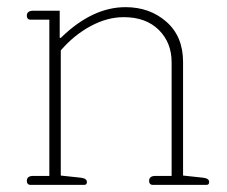

<svg xmlns="http://www.w3.org/2000/svg" viewBox="-20 -517 635 537"><path d="M55 -11Q55 -25 73 -25H118V-462H64Q60 -462 57.5 -465Q55 -468 55 -473Q55 -487 73 -487H147V-411H150Q238 -497 331 -497Q399 -497 445.5 -456Q492 -415 492 -344V-26L548 -20Q565 -18 565 -8Q565 0 558 0H406Q402 0 399.5 -3Q397 -6 397 -11Q397 -25 415 -25H460V-343Q460 -398 424 -433.5Q388 -469 326 -469Q280 -469 233.5 -444Q187 -419 150 -376V-26L206 -20Q223 -18 223 -8Q223 0 216 0H64Q60 0 57.5 -3Q55 -6 55 -11Z"/></svg>

Font: Maitree ExtraLight
Style: Regular
Weight: 250
Designer: CadsonDemak Team
Foundry: CadsonDemak
Version: Version 1.002